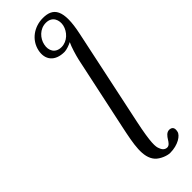

<svg xmlns="http://www.w3.org/2000/svg" viewBox="-300 -714 942 942"><g transform="rotate(-45 171.0 -243.0)"><path d="M130 -601C118 -545 149 -505 215 -505C229 -505 254 -514 267 -521C256 -499 243 -455 237 -429L155 -44C134 56 118 133 157 178C176 199 212 212 231 212C286 212 326 185 330 163C337 134 320 128 307 128C290 128 278 144 270 157C262 170 253 183 240 183C227 183 215 175 209 157C201 141 198 110 224 -13L330 -514C361 -658 328 -698 257 -698C197 -698 143 -661 130 -601ZM302 -601C294 -566 262 -532 221 -532C179 -532 162 -565 170 -601C177 -636 208 -671 251 -671C296 -671 309 -633 302 -601Z"/></g></svg>

Font: Libertinus Sans
Style: Italic
Weight: 400
Italic angle: -12°
Designer: Philipp H. Poll, Khaled Hosny
Foundry: Caleb Maclennan
Version: Version 7.050;RELEASE